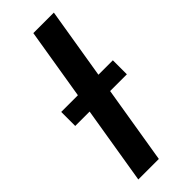

<svg xmlns="http://www.w3.org/2000/svg" viewBox="-243 -765 794 794"><g transform="rotate(-45 154.0 -367.5)"><path d="M34 0 155 -735H275L154 0ZM308 -341H6V-423H308Z"/></g></svg>

Font: Iosevka Aile Oblique
Style: Bold
Weight: 700
Italic angle: -9°
Designer: Belleve Invis
Foundry: Belleve Invis
Version: Version 31.1.0; ttfautohint (v1.8.4)